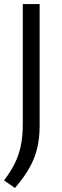

<svg xmlns="http://www.w3.org/2000/svg" viewBox="-22 -760 308 952"><path d="M52 172 -2 134.5Q30.5 92 51 50.8Q71.5 9.5 81.2 -37.5Q91 -84.5 91 -145V-740H174.5V-134.5Q174.5 -74 162 -23.2Q149.5 27.5 122.5 74.8Q95.5 122 52 172Z"/></svg>

Font: Encode Sans SmExp
Style: Regular
Weight: 400
Width: 6
Designer: Multiple Designers
Foundry: Impallari Type
Version: Version 3.002; ttfautohint (v1.8.3) -l 8 -r 50 -G 200 -x 14 